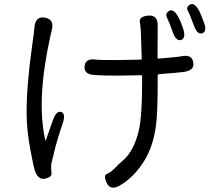

<svg xmlns="http://www.w3.org/2000/svg" viewBox="-20 -836 1040 924"><path d="M558 56Q512 83 494 45Q476 8 495 0.5Q514 -7 532 -26Q551 -46 572 -64Q625 -110 648 -208Q664 -277 664 -444V-469Q664 -474 659 -474L547 -472Q471 -472 435 -475Q382 -478 387 -518Q391 -557 443 -549Q454 -547 546 -547L657 -549Q662 -549 662 -554L658 -681Q657 -705 653 -729Q648 -757 694 -761Q740 -765 739 -711L738 -559Q738 -554 743 -554Q840 -562 852 -565Q903 -576 910 -537Q918 -498 866 -490Q848 -487 745 -479Q739 -478 739 -472V-444Q739 -298 731 -235Q718 -134 676 -65Q627 15 558 56ZM196 24Q163 31 147 -17Q141 -36 127 -111Q108 -209 108 -293Q108 -428 135 -619Q139 -644 142 -669L146 -707Q152 -760 197 -751Q243 -742 229 -691Q227 -685 222 -660Q154 -353 198 -162Q199 -157 201 -162L234 -256Q251 -305 275 -297Q298 -289 281 -240Q253 -159 237 -89Q231 -63 228.5 -54.5Q226 -46 226 -43Q226 -18 228 -1Q229 17 196 24ZM852 -644Q827 -635 810 -685Q796 -726 784.5 -749Q773 -772 795 -784Q817 -795 841 -749Q848 -736 860 -702Q877 -653 852 -644ZM954 -676Q929 -667 912 -716Q894 -766 884 -784Q874 -802 895 -814Q917 -826 941 -779Q943 -776 959 -734Q979 -686 954 -676Z"/></svg>

Font: Resource Han Rounded JP
Style: Regular
Weight: 400
Designer: Cyano Hao (round all glyphs); Ryoko NISHIZUKA 西塚涼子 (kana, bopomofo & ideographs); Paul D. Hunt (Latin, Greek & Cyrillic)
Foundry: Cyano Hao
Version: 0.990